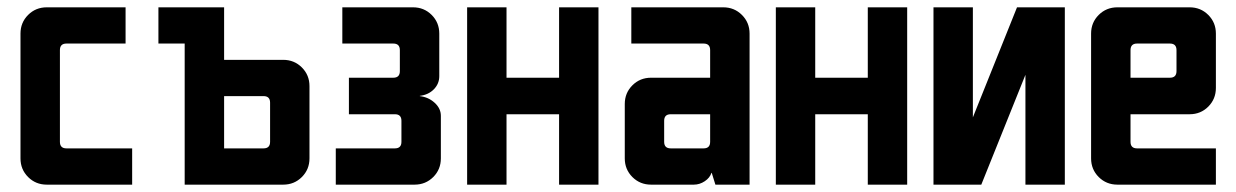

<svg xmlns="http://www.w3.org/2000/svg" viewBox="-20 -502 3361 522"><path d="M107.1 -482.1H321.4V-383.6H160.7Q142.9 -383.6 142.9 -365.7V-116.4Q142.9 -98.6 160.7 -98.6H339.3V0H107.1Q77.1 0 56.4 -20.7Q35.7 -41.4 35.7 -71.4V-410.7Q35.7 -440.7 56.4 -461.4Q77.1 -482.1 107.1 -482.1Z M696.4 -240.7H589.3V-98.6H696.4Q714.3 -98.6 714.3 -116.4V-222.9Q714.3 -240.7 696.4 -240.7ZM410.7 -482.1H589.3V-339.3H750Q780 -339.3 800.7 -318.6Q821.4 -297.9 821.4 -267.9V-71.4Q821.4 -41.4 800.7 -20.7Q780 0 750 0H482.1V-383.6H410.7Z M910.7 -482.1H1102.9Q1132.9 -482.1 1153.6 -461.4Q1174.3 -440.7 1174.3 -410.7V-295Q1174.3 -274.3 1159.6 -259.3Q1145 -244.3 1121.4 -241.4V-240.7Q1145 -237.9 1161.8 -222.5Q1178.6 -207.1 1178.6 -187.1V-71.4Q1178.6 -41.4 1157.9 -20.7Q1137.1 0 1107.1 0H892.9V-98.6H1053.6Q1071.4 -98.6 1071.4 -116.4V-173.6Q1071.4 -191.4 1053.6 -191.4H928.6V-290.7H1049.3Q1067.1 -290.7 1067.1 -308.6V-365.7Q1067.1 -383.6 1049.3 -383.6H910.7Z M1250 -482.1H1357.1V-290.7H1500V-482.1H1607.1V0H1500V-191.4H1357.1V0H1250Z M1910.7 -191.4H1803.6Q1785.7 -191.4 1785.7 -173.6V-116.4Q1785.7 -98.6 1803.6 -98.6H1892.9Q1910.7 -98.6 1910.7 -116.4ZM1696.4 -482.1H1946.4Q1976.4 -482.1 1997.1 -461.4Q2017.9 -440.7 2017.9 -410.7V0H1925L1915 -32.1H1914.3Q1910 -18.6 1896.1 -9.3Q1882.1 0 1866.4 0H1750Q1720 0 1699.3 -20.7Q1678.6 -41.4 1678.6 -71.4V-219.3Q1678.6 -249.3 1699.3 -270Q1720 -290.7 1750 -290.7H1910.7V-365.7Q1910.7 -383.6 1892.9 -383.6H1696.4Z M2089.3 -482.1H2196.4V-290.7H2339.3V-482.1H2446.4V0H2339.3V-191.4H2196.4V0H2089.3Z M2517.9 -482.1H2625V-182.9L2745 -482.1H2875V0H2767.9V-298.6L2647.9 0H2517.9Z M3160.7 -383.6H3071.4Q3053.6 -383.6 3053.6 -365.7V-290.7H3160.7Q3178.6 -290.7 3178.6 -308.6V-365.7Q3178.6 -383.6 3160.7 -383.6ZM3017.9 -482.1H3214.3Q3244.3 -482.1 3265 -461.4Q3285.7 -440.7 3285.7 -410.7V-262.9Q3285.7 -232.9 3265 -212.1Q3244.3 -191.4 3214.3 -191.4H3053.6V-116.4Q3053.6 -98.6 3071.4 -98.6H3285.7V0H3017.9Q2987.9 0 2967.1 -20.7Q2946.4 -41.4 2946.4 -71.4V-410.7Q2946.4 -440.7 2967.1 -461.4Q2987.9 -482.1 3017.9 -482.1Z"/></svg>

Font: Aire Exterior
Style: Regular
Weight: 400
Width: 4
Designer: Jayvee Enaguas (HarvettFox96)
Version: 20190503.02